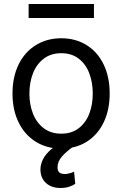

<svg xmlns="http://www.w3.org/2000/svg" viewBox="-20 -727 607 953"><path d="M42 -262.7Q42 -344.7 72.3 -406.7Q102.5 -468.8 157.7 -502.9Q212.9 -537.1 284.2 -537.1Q355.5 -537.1 410.2 -502.9Q464.8 -468.8 494.6 -406.7Q524.4 -344.7 524.4 -262.7Q524.4 -181.6 494.6 -119.6Q464.8 -57.6 410.2 -23.4Q355.5 10.7 284.2 10.7Q212.9 10.7 157.7 -23.4Q102.5 -57.6 72.3 -119.6Q42 -181.6 42 -262.7ZM440.4 -262.7Q440.4 -317.4 423.3 -362.8Q406.2 -408.2 371.1 -435.5Q335.9 -462.9 284.2 -462.9Q232.4 -462.9 196.8 -435.5Q161.1 -408.2 143.6 -362.8Q126 -317.4 126 -262.7Q126 -208 143.6 -163.1Q161.1 -118.2 196.8 -90.8Q232.4 -63.5 284.2 -63.5Q335.9 -63.5 371.1 -90.8Q406.2 -118.2 423.3 -163.1Q440.4 -208 440.4 -262.7ZM180.7 115.2Q180.7 88.9 193.4 63.5Q206.1 38.1 233.9 14.2Q261.7 -9.8 304.7 -29.3L344.7 0Q307.6 26.4 286.6 50.8Q265.6 75.2 265.6 103.5Q265.6 120.1 273.9 128.4Q282.2 136.7 301.8 136.7Q310.5 136.7 318.4 134.8Q326.2 132.8 334 130.9Q340.8 127.9 347.7 125L353.5 185.5Q340.8 194.3 322.3 200.2Q303.7 206.1 280.3 206.1Q236.3 206.1 209 182.1Q181.6 158.2 180.7 115.2ZM446.3 -637.7H122.1V-707H446.3Z"/></svg>

Font: Pretendard Std Variable
Style: Regular
Weight: 400
Designer: Base glyphs from Inter by Rasmus Andersson; Hangeul glyphs from Noto Sans CJK(Source Han Sans) by Jang Soo-young and Kan
Foundry: Kil Hyung-jin
Version: Version 1.309;Glyphs 3.2 (3225)